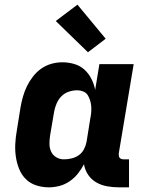

<svg xmlns="http://www.w3.org/2000/svg" viewBox="-20 -795 640 823"><path d="M190 8Q161 8 135 -0.5Q109 -9 90.5 -27.5Q72 -46 62 -71Q52 -96 48 -123Q44 -150 45.5 -178.5Q47 -207 52 -235L68 -335Q72 -358 78.5 -381Q85 -404 95.5 -425.5Q106 -447 121.5 -467Q137 -487 157 -501Q177 -515 200.5 -521.5Q224 -528 247 -528Q274 -528 299 -520.5Q324 -513 342 -496.5Q360 -480 371.5 -457.5Q383 -435 388 -410L406 -520H553L489 -137Q489 -132 489.5 -127Q490 -122 493 -118.5Q496 -115 500.5 -113.5Q505 -112 510 -112H533V8H490Q464 8 439 3.5Q414 -1 393 -13Q372 -25 358 -45.5Q344 -66 340 -91Q329 -70 314 -51Q299 -32 278.5 -18Q258 -4 235 2Q212 8 190 8ZM254 -112Q270 -112 287 -116Q304 -120 318 -130Q332 -140 340 -155.5Q348 -171 351 -187L367 -287Q370 -301 371 -314Q372 -327 371 -340Q370 -353 366 -365.5Q362 -378 355.5 -388Q349 -398 336.5 -403Q324 -408 311 -408Q293 -408 275 -402Q257 -396 243.5 -382.5Q230 -369 222.5 -351Q215 -333 212 -316L195 -216Q192 -197 192 -179Q192 -161 199 -145.5Q206 -130 221 -121Q236 -112 254 -112ZM357 -571 219 -705 312 -775 433 -629Z"/></svg>

Font: Iosevka Heavy Extended
Style: Italic
Weight: 900
Width: 7
Italic angle: -9°
Monospace: yes
Designer: Belleve Invis
Foundry: Belleve Invis
Version: Version 32.5.0; ttfautohint (v1.8.4)